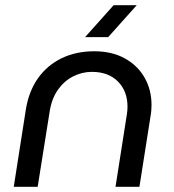

<svg xmlns="http://www.w3.org/2000/svg" viewBox="-20 -720 670 740"><path d="M33 0 79.8 -299Q91.2 -368.8 126.6 -418.7Q162 -468.6 217.4 -495.5Q272.8 -522.4 343.6 -522.4Q411.2 -522.4 460.8 -495.1Q510.4 -467.8 537.2 -420.8Q564 -373.8 564 -315.6Q564 -306.2 563.2 -295.4Q562.4 -284.6 560.4 -273.6L517.4 0H425.2L469 -279.4Q470.4 -287.4 470.9 -294.7Q471.4 -302 471.4 -309Q471.4 -368.6 434.6 -405.8Q397.8 -443 334.2 -443Q296.4 -443 262.1 -425.7Q227.8 -408.4 203.8 -374.8Q179.8 -341.2 171.8 -292.6L125.2 0ZM308 -577 418 -700H507L397 -577Z"/></svg>

Font: MuseoModerno Thin
Style: Italic
Weight: 100
Italic angle: -9°
Designer: Pablo Cosgaya, Héctor Gatti, Marcela Romero, and the Authors of The MuseoModerno Project.
Foundry: Omnibus-Type Team
Version: Version 1.003